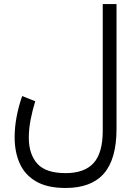

<svg xmlns="http://www.w3.org/2000/svg" viewBox="-20 -685 672 947"><path d="M554.7 -49.3Q554.7 99.6 492.4 170.9Q430.2 242.2 303.7 242.2Q214.4 242.2 158.9 210.4Q103.5 178.7 77.9 122.3Q52.2 65.9 52.2 -8.3Q52.2 -57.6 62 -109.4Q71.8 -161.1 89.4 -211.4L153.8 -185.5Q140.1 -141.6 131.1 -95.2Q122.1 -48.8 122.1 -5.4Q122.1 74.7 163.6 121.8Q205.1 168.9 303.7 168.9Q396.5 168.9 441.7 119.1Q486.8 69.3 486.8 -40.5V-665H554.7Z"/></svg>

Font: Vazirmatn FD NL Light
Style: Regular
Weight: 300
Designer: Saber Rastikerdar
Foundry: Saber Rastikerdar
Version: Version 33.003